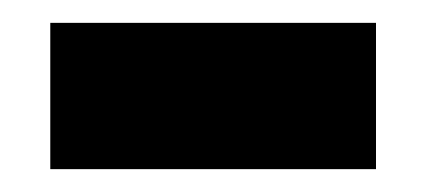

<svg xmlns="http://www.w3.org/2000/svg" viewBox="-20 -350 372 168"><path d="M24 -202V-330H309V-202Z"/></svg>

Font: Bricolage Grotesque 28pt
Style: Bold
Weight: 700
Designer: Mathieu Triay
Foundry: Atelier Triay
Version: Version 1.000;gftools[0.9.30]